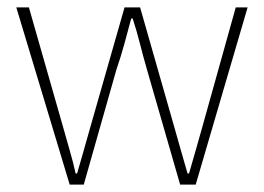

<svg xmlns="http://www.w3.org/2000/svg" viewBox="-20 -498 712 518"><path d="M168 0 24 -478H58L150 -156Q159 -123 168 -92.5Q177 -62 184 -30H188Q197 -62 206 -92.5Q215 -123 224 -156L316 -478H358L450 -156Q459 -123 468 -92.5Q477 -62 486 -30H490Q499 -62 508 -92.5Q517 -123 526 -156L616 -478H648L508 0H466L376 -312Q366 -347 357.5 -380.5Q349 -414 338 -448H334Q325 -414 315.5 -379.5Q306 -345 294 -310L206 0Z"/></svg>

Font: Mada ExtraLight
Style: Regular
Weight: 250
Designer: Khaled Hosny
Version: Version 1.5